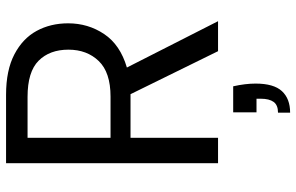

<svg xmlns="http://www.w3.org/2000/svg" viewBox="-192 -548 978 634"><g transform="rotate(-90 297.0 -231.0)"><path d="M75 0V-700H301Q382 -700 434.5 -672.5Q487 -645 512 -599Q537 -553 537 -495Q537 -429 501.5 -376Q466 -323 391 -301L544 0H445L303 -289H297H159V0ZM159 -355H295Q375 -355 412.5 -394Q450 -433 450 -494Q450 -556 413.5 -592.5Q377 -629 294 -629H159ZM242 238V198Q267 198 277.5 183.5Q288 169 288 141V127H243V50H329Q338 90 338 124Q338 184 313 211Q288 238 242 238Z"/></g></svg>

Font: DM Sans
Style: Regular
Weight: 400
Designer: Colophon Foundry, Jonny Pinhorn
Foundry: Colophon Foundry
Version: Version 4.004; ttfautohint (v1.8.4.7-5d5b)